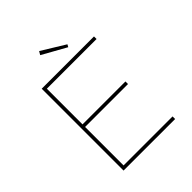

<svg xmlns="http://www.w3.org/2000/svg" viewBox="-236 -1017 1161 1161"><g transform="rotate(-45 345.0 -436.0)"><path d="M144 0V-700H591V-678H166V-22H585V0ZM157 -351V-373H533V-351ZM435 -764 281 -850 294 -872 444 -780Z"/></g></svg>

Font: Lexend Exa Thin
Style: Regular
Weight: 250
Designer: Bonnie Shaver-Troup, Thomas Jockin
Foundry: Lexend
Version: Version 1.007